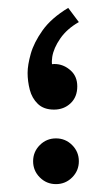

<svg xmlns="http://www.w3.org/2000/svg" viewBox="-20 -467 245 487"><path d="M122 0Q98 0 81 -17Q64 -34 64 -58Q64 -82 81 -99Q98 -116 122 -116Q146 -116 163 -99Q180 -82 180 -58Q180 -34 163 -17Q146 0 122 0ZM180 -411Q150 -394 133 -369.5Q116 -345 112.5 -322.5Q109 -300 118 -288L89 -292Q102 -306 122.5 -304.5Q143 -303 159.5 -288Q176 -273 176 -248Q176 -221 159 -205Q142 -189 117 -189Q91 -189 76 -203.5Q61 -218 55.5 -239.5Q50 -261 50 -282Q50 -302 58 -330.5Q66 -359 88 -390Q110 -421 153 -447Z"/></svg>

Font: Reem Kufi
Style: Regular
Weight: 400
Designer: Khaled Hosny
Version: Version 1.6